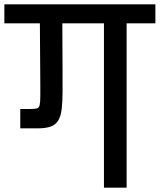

<svg xmlns="http://www.w3.org/2000/svg" viewBox="-56 -861 733 881"><path d="M129 -465 127 -754H-36V-841H657V-754H525V0H421V-754H230L231 -536V-440Q231 -392 227 -360Q223 -328 211.5 -308.5Q200 -289 177 -280.5Q154 -272 115 -272H37V-361H84Q104 -361 113.5 -363.5Q123 -366 126 -379Q129 -392 129 -422Z"/></svg>

Font: Matangi SemiBold
Style: Regular
Weight: 600
Designer: Prashant Pant
Foundry: The Graphic Ant
Version: Version 3.002